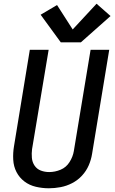

<svg xmlns="http://www.w3.org/2000/svg" viewBox="-20 -1002 616 1030"><path d="M242 8Q273 8 305 2Q337 -4 367 -19.5Q397 -35 420 -60Q443 -85 456 -115Q469 -145 474 -177L566 -735H466L376 -191Q371 -161 353 -132.5Q335 -104 305 -91.5Q275 -79 244 -79Q220 -79 199 -87Q178 -95 165.5 -113.5Q153 -132 151 -155.5Q149 -179 152 -202L241 -735H140L55 -217Q49 -181 51 -145Q53 -109 68.5 -79Q84 -49 111 -28.5Q138 -8 172.5 0Q207 8 242 8ZM306 -775H414L573 -916L498 -982L370 -844L286 -975L198 -923Z"/></svg>

Font: Iosevka Sparkle Medium Oblique
Style: Regular
Weight: 500
Italic angle: -9°
Designer: Belleve Invis
Foundry: Belleve Invis
Version: Version 4.5.0; ttfautohint (v1.8.3)